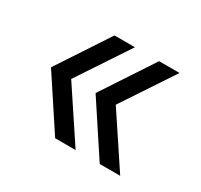

<svg xmlns="http://www.w3.org/2000/svg" viewBox="-93 -582 665 634"><g transform="rotate(30 239.5 -265.0)"><path d="M257 -461 127 -265 257 -69H179L50 -265L179 -461ZM427 -461 297 -265 427 -69H349L220 -265L349 -461Z"/></g></svg>

Font: Kantumruy Pro
Style: Regular
Weight: 400
Designer: Sovichet Tep
Foundry: Sovichet Tep
Version: Version 1.002